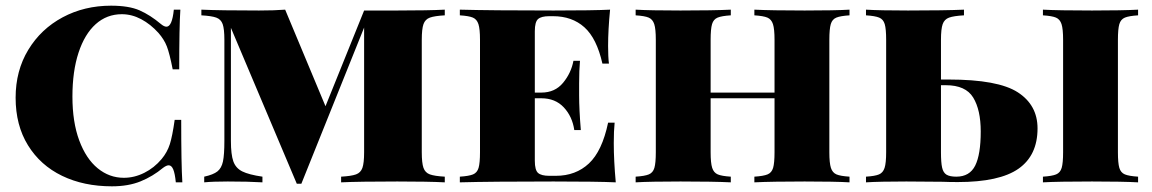

<svg xmlns="http://www.w3.org/2000/svg" viewBox="-20 -642 4056 676"><path d="M547 -557Q558 -548 566 -548Q586 -548 592 -608H615Q611 -548 611 -398H588Q577 -454 567.5 -478.5Q558 -503 538 -526Q510 -557 477 -574.5Q444 -592 409 -592Q356 -592 317 -557Q278 -522 256.5 -456.5Q235 -391 235 -302Q235 -212 259 -147.5Q283 -83 324 -49.5Q365 -16 416 -16Q453 -16 488 -33.5Q523 -51 549 -82Q569 -106 578 -134.5Q587 -163 595 -220H618Q618 -63 622 0H599Q596 -31 590 -45.5Q584 -60 574 -60Q566 -60 554 -51Q518 -21 475 -3.5Q432 14 374 14Q275 14 198.5 -23Q122 -60 78.5 -130.5Q35 -201 35 -298Q35 -393 79.5 -466.5Q124 -540 200.5 -581Q277 -622 371 -622Q434 -622 471.5 -605.5Q509 -589 547 -557Z M1465 -502V-106Q1465 -68 1471 -51Q1477 -34 1493.5 -28Q1510 -22 1546 -20V0Q1488 -3 1379 -3Q1244 -3 1181 0V-20Q1217 -22 1233.5 -28Q1250 -34 1256 -51Q1262 -68 1262 -106V-545L1041 5H1025L793 -544V-146Q793 -98 801.5 -74Q810 -50 833 -38.5Q856 -27 904 -20V0Q855 -3 782 -3Q729 -3 699 0V-20Q731 -27 745.5 -38.5Q760 -50 765 -73.5Q770 -97 770 -146V-502Q770 -540 764 -557Q758 -574 741.5 -580Q725 -586 689 -588V-608Q755 -605 892 -605Q947 -605 984 -608L1126 -268L1262 -605H1379Q1488 -605 1546 -608V-588Q1510 -586 1493.5 -580Q1477 -574 1471 -557Q1465 -540 1465 -502Z M2148 0Q2083 -3 1929 -3Q1709 -3 1599 0V-20Q1631 -22 1645.5 -28Q1660 -34 1665 -51Q1670 -68 1670 -106V-502Q1670 -540 1664.5 -557Q1659 -574 1645 -580Q1631 -586 1599 -588V-608Q1709 -605 1929 -605Q2069 -605 2128 -608Q2121 -537 2121 -480Q2121 -441 2124 -418H2101Q2081 -507 2037.5 -546Q1994 -585 1927 -585H1914Q1886 -585 1874.5 -575Q1863 -565 1863 -532V-316H1886Q1934 -316 1962.5 -350.5Q1991 -385 1999 -428H2022Q2019 -394 2019 -348V-306Q2019 -257 2025 -184H2002Q1995 -232 1965 -264Q1935 -296 1886 -296H1863V-76Q1863 -43 1874.5 -33Q1886 -23 1914 -23H1937Q2007 -23 2053.5 -66.5Q2100 -110 2121 -210H2144Q2141 -182 2141 -138Q2141 -77 2148 0Z M2971 -588Q2939 -586 2924.5 -580Q2910 -574 2905 -557Q2900 -540 2900 -502V-106Q2900 -68 2905.5 -51Q2911 -34 2925 -28Q2939 -22 2971 -20V0Q2920 -3 2813 -3Q2698 -3 2636 0V-20Q2668 -22 2682.5 -28Q2697 -34 2702 -51Q2707 -68 2707 -106V-296H2482V-106Q2482 -68 2487.5 -51Q2493 -34 2507 -28Q2521 -22 2553 -20V0Q2492 -3 2376 -3Q2269 -3 2218 0V-20Q2250 -22 2264.5 -28Q2279 -34 2284 -51Q2289 -68 2289 -106V-502Q2289 -540 2283.5 -557Q2278 -574 2264 -580Q2250 -586 2218 -588V-608Q2269 -605 2376 -605Q2491 -605 2553 -608V-588Q2521 -586 2506.5 -580Q2492 -574 2487 -557Q2482 -540 2482 -502V-316H2707V-502Q2707 -540 2701.5 -557Q2696 -574 2682 -580Q2668 -586 2636 -588V-608Q2697 -605 2813 -605Q2920 -605 2971 -608Z M3633 -190Q3633 -95 3566 -48Q3499 -1 3352 -1Q3322 -1 3299 -2L3171 -3Q3077 -3 3029 0V-20Q3061 -22 3075 -28Q3089 -34 3094.5 -51Q3100 -68 3100 -106V-502Q3100 -540 3095 -557Q3090 -574 3075.5 -580Q3061 -586 3029 -588V-608Q3077 -605 3177 -605Q3307 -605 3374 -608V-588Q3338 -586 3321.5 -580Q3305 -574 3299 -557Q3293 -540 3293 -502V-362H3320Q3494 -362 3563.5 -317Q3633 -272 3633 -190ZM3916 -502V-106Q3916 -68 3921 -51Q3926 -34 3940.5 -28Q3955 -22 3987 -20V0Q3932 -3 3825 -3Q3706 -3 3652 0V-20Q3684 -22 3698.5 -28Q3713 -34 3718 -51Q3723 -68 3723 -106V-502Q3723 -540 3717.5 -557Q3712 -574 3698 -580Q3684 -586 3652 -588V-608Q3706 -605 3825 -605Q3932 -605 3987 -608V-588Q3955 -586 3940.5 -580Q3926 -574 3921 -557Q3916 -540 3916 -502ZM3433 -179Q3433 -255 3406.5 -298.5Q3380 -342 3310 -342H3293V-106Q3293 -70 3297 -52Q3301 -34 3312.5 -27Q3324 -20 3347 -20Q3394 -20 3413.5 -59Q3433 -98 3433 -179Z"/></svg>

Font: Playfair Display SC Black
Style: Regular
Weight: 900
Designer: Claus Eggers Sørensen
Foundry: Claus Eggers Sørensen
Version: Version 1.200; ttfautohint (v1.6)